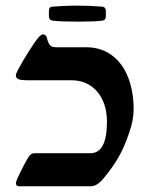

<svg xmlns="http://www.w3.org/2000/svg" viewBox="-20 -647 539 667"><path d="M102.1 -114.7H293.9Q351.6 -114.7 351.6 -224.6Q351.6 -265.6 336.9 -298.1Q322.3 -330.6 294.2 -349.4Q266.1 -368.2 227.5 -368.2H71.3Q54.2 -368.2 44.7 -371.8Q35.2 -375.5 35.2 -384.8Q35.2 -391.1 43 -405.3Q58.6 -434.6 79.8 -468.3Q101.1 -502 114.7 -518.1Q118.2 -522 122.3 -524.9Q126.5 -527.8 129.4 -527.8Q134.3 -527.8 137.9 -524.4Q141.6 -521 143.1 -515.1Q147 -497.6 153.6 -490.2Q160.2 -482.9 174.3 -482.9H278.3Q331.5 -482.9 369.1 -454.6Q406.7 -426.3 425.5 -377.2Q444.3 -328.1 444.3 -267.1Q444.3 -230.5 428.7 -185.5Q411.1 -133.3 389.9 -97.7Q368.7 -62 341.3 -29.3Q317.9 0 295.9 0H45.4Q40 0 37.6 -3.4Q35.2 -6.8 35.2 -10.7Q35.2 -14.2 39.6 -25.4Q49.8 -47.9 62.5 -72Q75.2 -96.2 81.5 -105Q85.9 -110.8 90.3 -112.8Q94.7 -114.7 102.1 -114.7ZM163.1 -575.2Q149.9 -577.6 149.9 -589.8V-609.4Q149.9 -615.7 152.6 -619.6Q155.3 -623.5 163.1 -624Q173.8 -625 199 -626.2Q224.1 -627.4 247.1 -627.4Q293.5 -627.4 334.5 -624Q341.3 -623.5 344.5 -619.4Q347.7 -615.2 347.7 -609.4V-589.8Q347.7 -577.1 335.4 -575.2L325.2 -574.2Q311.5 -572.3 278.8 -572.3Q269 -571.8 250 -571.8Q190.9 -571.8 163.1 -575.2Z"/></svg>

Font: David Libre Medium
Style: Regular
Weight: 500
Version: Version 1.000